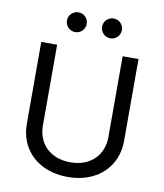

<svg xmlns="http://www.w3.org/2000/svg" viewBox="-99 -1014 943 1105"><g transform="rotate(10 372.0 -461.0)"><path d="M372.6 11.7C543.9 11.7 656.2 -97.7 656.2 -247.6V-727.5H563.5V-254.9C563.5 -150.4 491.2 -74.2 372.6 -74.2C253.4 -74.2 180.7 -150.4 180.7 -254.9V-727.5H87.9V-247.6C87.9 -97.7 200.2 11.7 372.6 11.7ZM475.6 -816.9C507.3 -816.9 533.2 -843.3 533.2 -875C533.2 -906.7 507.3 -932.6 475.6 -932.6C443.4 -932.6 417.5 -906.7 417.5 -875C417.5 -843.3 443.4 -816.9 475.6 -816.9ZM270 -816.9C301.8 -816.9 327.6 -843.3 327.6 -875C327.6 -906.7 301.8 -932.6 270 -932.6C237.8 -932.6 211.9 -906.7 211.9 -875C211.9 -843.3 237.8 -816.9 270 -816.9Z"/></g></svg>

Font: Raveo
Style: Regular
Weight: 400
Designer: Jakub Foglar, Rasmus Andersson (Inter)
Foundry: Jakubfoglar.com
Version: Version 1.100;Glyphs 3.2.3 (3260)